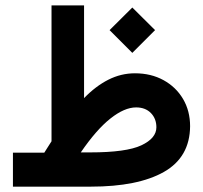

<svg xmlns="http://www.w3.org/2000/svg" viewBox="-20 -697 758 717"><path d="M389.2 -584.5 474.1 -668.9 559.1 -584.5 474.1 -499.5ZM145.5 -127Q152.3 -138.2 159.2 -148.7Q166 -159.2 172.4 -169.4V-676.8H293.9V-330.6Q337.4 -375.5 384.8 -399.4Q432.1 -423.3 483.9 -423.3Q543.9 -423.3 590.6 -397.7Q637.2 -372.1 663.6 -327.4Q689.9 -282.7 689.9 -225.6Q689 -109.9 592 -54.9Q495.1 0 318.8 0H28.3V-127ZM316.9 -127.9Q451.7 -127.9 507.8 -154.3Q564 -180.7 564 -221.7Q564 -253.9 543.5 -274.9Q522.9 -295.9 488.3 -295.9Q444.8 -295.9 392.6 -254.6Q340.3 -213.4 281.7 -127.9Z"/></svg>

Font: Vazir WOL
Style: Bold-WOL
Weight: 700
Designer: Saber Rastikerdar
Foundry: Saber Rastikerdar
Version: Version 30.0.0